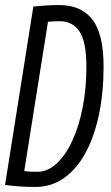

<svg xmlns="http://www.w3.org/2000/svg" viewBox="-20 -730 439 760"><path d="M120 10Q85 10 57 8Q29 6 0 2L112 -704Q167 -710 215 -710Q301 -710 345.5 -653Q390 -596 390 -466Q390 -363 371.5 -275.5Q353 -188 318 -124Q283 -60 233 -25Q183 10 120 10ZM128 -50Q169 -50 204.5 -83Q240 -116 266.5 -173.5Q293 -231 307.5 -306Q322 -381 322 -465Q322 -565 294.5 -605.5Q267 -646 217 -646Q192 -646 170 -644L76 -53Q90 -51 101.5 -50.5Q113 -50 128 -50Z"/></svg>

Font: Georama Condensed
Style: Italic
Weight: 400
Width: 3
Italic angle: -9°
Designer: Jean-Baptiste Levee
Foundry: Production Type
Version: Version 1.000